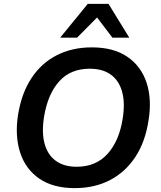

<svg xmlns="http://www.w3.org/2000/svg" viewBox="-20 -959 827 989"><path d="M73 -368Q91 -479 142 -556.5Q193 -634 272.5 -674.5Q352 -715 453 -715Q565 -715 636 -666.5Q707 -618 735 -533Q763 -448 745 -338Q728 -227 676.5 -149.5Q625 -72 546 -31Q467 10 365 10Q254 10 183 -38.5Q112 -87 84 -172.5Q56 -258 73 -368ZM207 -358Q194 -277 209.5 -219.5Q225 -162 267 -131Q309 -100 375 -100Q474 -100 534 -166.5Q594 -233 612 -348Q625 -429 609 -486.5Q593 -544 551 -574.5Q509 -605 442 -605Q343 -605 284.5 -539.5Q226 -474 207 -358ZM290 -765 432 -939H539L646 -765H559L480 -869L377 -765Z"/></svg>

Font: Mulish ExtraLight
Style: Italic
Weight: 200
Italic angle: -9°
Designer: Vernon Adams
Foundry: Vernon Adams
Version: Version 3.603